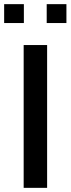

<svg xmlns="http://www.w3.org/2000/svg" viewBox="-22 -905 340 925"><path d="M92 0V-688H205V0ZM-2 -794V-885H93V-794ZM203 -794V-885H298V-794Z"/></svg>

Font: Saira Thin Medium
Style: Regular
Weight: 500
Version: Version 1.101